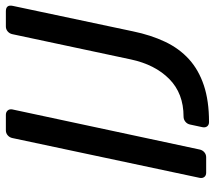

<svg xmlns="http://www.w3.org/2000/svg" viewBox="-60 -680 750 671"><g transform="rotate(-90 315.5 -345.0)"><path d="M206 -13 215 -55Q217 -66 225 -72.5Q233 -79 243 -79Q324 -79 374.5 -129Q425 -179 443 -264L531 -677Q533 -687 540.5 -693.5Q548 -700 558 -700H611Q635 -700 630 -676L541 -256Q528 -193 504.5 -143.5Q481 -94 443.5 -60Q406 -26 352 -8Q298 10 224 10Q214 10 209 3.5Q204 -3 206 -13ZM29 -23 168 -677Q170 -687 177.5 -693.5Q185 -700 195 -700H249Q259 -700 264.5 -693.5Q270 -687 268 -677L128 -23Q126 -13 118.5 -6.5Q111 0 101 0H47Q37 0 32 -6.5Q27 -13 29 -23Z"/></g></svg>

Font: SVN-Rubik
Style: Italic
Weight: 400
Italic angle: -12°
Designer: Hubert and Fischer
Foundry: Hubert & Fischer
Version: Version 2.101; ttfautohint (v1.8.3)